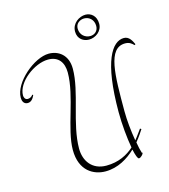

<svg xmlns="http://www.w3.org/2000/svg" viewBox="-130 -965 981 1112"><g transform="rotate(-15 361.0 -409.5)"><path d="M621 -144C610 -130 596 -108 577 -85C567 -143 560 -210 560 -264C560 -482 560 -643 665 -643C690 -643 703 -632 716 -619L722 -623C712 -644 698 -675 666 -675C595 -675 526 -574 526 -268C526 -196 534 -111 545 -51C506 -16 452 13 378 13C293 13 250 -49 250 -123C250 -272 335 -440 335 -580C335 -664 279 -700 222 -700C135 -700 0 -587 0 -495C0 -477 7 -455 32 -455C55 -455 67 -476 74 -492L69 -495C62 -484 50 -478 38 -478C22 -478 16 -493 16 -505C16 -583 126 -668 210 -668C272 -668 301 -626 301 -566C301 -424 213 -250 213 -125C213 2 295 44 365 44C440 44 502 5 547 -38C555 -2 563 21 571 21C583 21 599 2 599 -4C599 -5 598 -6 597 -6H595C589 -24 584 -47 580 -72C603 -100 619 -125 628 -139ZM403 -784C403 -738 438 -718 470 -718C509 -718 550 -747 550 -792C550 -841 517 -863 486 -863C449 -863 403 -834 403 -784ZM422 -795C421 -828 449 -844 473 -844C505 -844 530 -820 530 -784C530 -753 507 -736 482 -736C451 -736 423 -758 422 -795Z"/></g></svg>

Font: Stalemate
Style: Regular
Weight: 400
Designer: Astigmatic (AOETI)
Foundry: Astigmatic (AOETI)
Version: Version 001.000